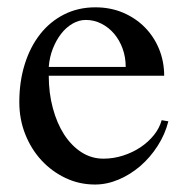

<svg xmlns="http://www.w3.org/2000/svg" viewBox="-20 -489 502 519"><path d="M236.8 9.8Q194.3 9.8 157.2 -7.8Q120.1 -25.4 92.3 -55.4Q64.5 -85.4 48.3 -126Q32.2 -166.5 32.2 -212.9Q32.2 -268.6 46.9 -315.4Q61.5 -362.3 88.4 -396.5Q115.2 -430.7 153.3 -450Q191.4 -469.2 237.8 -469.2Q278.8 -469.2 313 -454.6Q347.2 -439.9 371.8 -414.8Q396.5 -389.6 410.2 -356Q423.8 -322.3 423.8 -284.2H111.8Q111.8 -237.8 122.8 -196.8Q133.8 -155.8 153.3 -125.5Q172.9 -95.2 200 -77.6Q227.1 -60.1 259.8 -60.1Q286.6 -60.1 312.5 -68.4Q338.4 -76.7 359.6 -90.8Q380.9 -105 396 -123.8Q411.1 -142.6 417 -164.1L435.1 -161.1Q426.3 -126 406.2 -94.7Q386.2 -63.5 359.4 -40.3Q332.5 -17.1 300.8 -3.7Q269 9.8 236.8 9.8ZM319.8 -308.1Q319.8 -334.5 311.5 -357.4Q303.2 -380.4 288.6 -397.7Q273.9 -415 254.2 -425Q234.4 -435.1 211.9 -435.1Q193.4 -435.1 176 -425Q158.7 -415 145.3 -397.7Q131.8 -380.4 122.8 -357.4Q113.8 -334.5 111.8 -308.1Z"/></svg>

Font: Warasṭra
Style: Regular
Weight: 400
Designer: R.S. Wihananto
Foundry: R.S. Wihananto
Version: Version 2.0.1